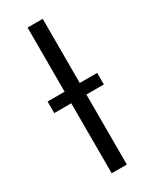

<svg xmlns="http://www.w3.org/2000/svg" viewBox="-182 -742 638 791"><g transform="rotate(-30 136.5 -346.5)"><path d="M100 0V-333H19V-388H100V-693H172V-388H255V-333H172V0Z"/></g></svg>

Font: Ubuntu Sans Condensed
Style: Regular
Weight: 400
Width: 3
Designer: Dalton Maag Ltd
Foundry: Dalton Maag Ltd
Version: Version 1.006; ttfautohint (v1.8.4.7-5d5b)